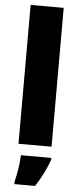

<svg xmlns="http://www.w3.org/2000/svg" viewBox="-64 -793 429 1047"><g transform="rotate(5 150.5 -269.5)"><path d="M241 0H60V-760H241ZM245 72Q230 112 212.5 147.5Q195 183 170 221H57V207Q62 187 67 160.5Q72 134 75 107Q78 80 79 61H245Z"/></g></svg>

Font: Noto Sans Lao UI SemCond Blk
Style: Regular
Weight: 900
Width: 4
Designer: Monotype Design Team
Foundry: Monotype Imaging Inc.
Version: Version 2.000; ttfautohint (v1.8.4.7-5d5b)